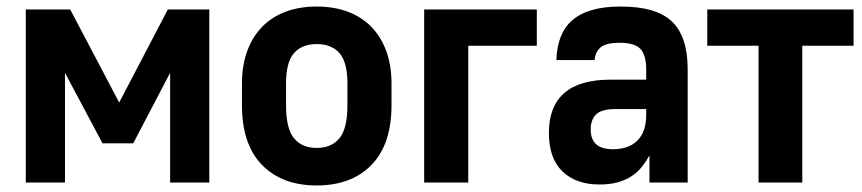

<svg xmlns="http://www.w3.org/2000/svg" viewBox="-20 -559 2640 588"><path d="M59 -530H195L345 -245L494 -530H621V0H501V-336L388 -120H294L179 -336V0H59Z M950 9Q844 9 782.5 -53.8Q721 -116.6 721 -237V-303Q721 -358.6 737 -402.4Q753.1 -446.2 782.5 -476.6Q812 -507 854.5 -523Q897 -539 950 -539Q1003.1 -539 1045.5 -523Q1088 -507 1117.5 -476.6Q1146.9 -446.2 1163 -402.4Q1179 -358.6 1179 -303V-237Q1179 -116.6 1117.5 -53.8Q1056 9 950 9ZM950 -106Q995 -106 1019.5 -135.5Q1044 -165 1044 -237V-303Q1044 -369 1019.5 -396.5Q995 -424 950 -424Q905 -424 880.5 -396.5Q856 -369 856 -303V-237Q856 -165 880.5 -135.5Q905 -106 950 -106Z M1279 -530H1624V-419H1414V0H1279Z M1816 6Q1744 6 1702.5 -34Q1661 -74 1661 -152Q1661 -233 1708 -274Q1755 -315 1849 -315H1959V-346Q1959 -391 1941 -409.5Q1923 -428 1878 -428Q1836 -428 1819.5 -414Q1803 -400 1801 -375H1684Q1685 -414 1696.5 -444.5Q1708 -475 1731.5 -496Q1755 -517 1792 -528Q1829 -539 1881 -539Q1990 -539 2038 -493Q2086 -447 2086 -347V0H1969V-83Q1959 -65 1946 -48.5Q1933 -32 1915 -20Q1897 -8 1873 -1Q1849 6 1816 6ZM1857 -102Q1906 -102 1932.5 -129Q1959 -156 1959 -207V-225H1864Q1822 -225 1805.5 -208.5Q1789 -192 1789 -163Q1789 -132 1806 -117Q1823 -102 1857 -102Z M2303 -419H2146V-530H2594V-419H2437V0H2303Z"/></svg>

Font: Golos UI VF
Style: Regular
Weight: 400
Designer: A.Korolkova, Vitaly Kuzmin
Foundry: ParaType Ltd
Version: Version 2.000